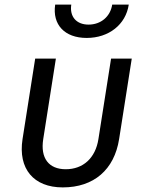

<svg xmlns="http://www.w3.org/2000/svg" viewBox="-20 -805 640 835"><path d="M357 -640C453 -640 527 -698 540 -785H468C460 -733 419 -698 365 -698C312 -698 282 -733 290 -785H220C207 -698 261 -640 357 -640ZM253 10C388 10 477 -67 498 -200L553 -550H463L408 -200C395 -117 341 -69 266 -69C192 -69 155 -117 168 -200L223 -550H133L78 -200C58 -71 126 10 253 10Z"/></svg>

Font: JetBrains Mono
Style: Italic
Weight: 400
Italic angle: -9°
Monospace: yes
Designer: Philipp Nurullin, Konstantin Bulenkov
Foundry: JetBrains
Version: Version 2.305